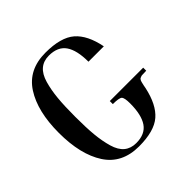

<svg xmlns="http://www.w3.org/2000/svg" viewBox="-184 -872 1044 1044"><g transform="rotate(-45 337.5 -350.5)"><path d="M52.7 -350.6Q52.7 -515.6 115.7 -613.3Q178.7 -710.9 309.6 -710.9Q427.7 -710.9 482.9 -663.1Q538.1 -615.2 558.6 -510.7H440.4Q440.4 -598.6 410.2 -642.6Q379.9 -686.5 311.5 -686.5Q270.5 -686.5 243.2 -663.6Q215.8 -640.6 202.1 -593.3Q188.5 -545.9 183.1 -489.3Q177.7 -432.6 177.7 -349.6Q177.7 -265.6 183.1 -209.5Q188.5 -153.3 202.1 -106Q215.8 -58.6 243.2 -36.1Q270.5 -13.7 311.5 -13.7Q379.9 -13.7 410.2 -58.1Q440.4 -102.5 440.4 -190.4Q440.4 -233.4 429.7 -243.7Q418.9 -253.9 371.1 -253.9V-277.3H627.9V-253.9Q618.2 -253.9 610.8 -253.4Q603.5 -252.9 597.2 -252.9Q590.8 -252.9 586.9 -251Q583 -249 579.6 -248Q576.2 -247.1 573.7 -243.2Q571.3 -239.3 569.8 -237.3Q568.4 -235.4 566.9 -229Q565.4 -222.7 564.5 -219.2Q563.5 -215.8 561.5 -206.1Q559.6 -196.3 558.6 -190.4Q536.1 -85 481.4 -37.6Q426.8 9.8 309.6 9.8Q178.7 9.8 115.7 -87.4Q52.7 -184.6 52.7 -350.6Z"/></g></svg>

Font: TriodPostnaja
Style: Medium
Weight: 500
Version: 20110805